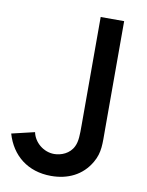

<svg xmlns="http://www.w3.org/2000/svg" viewBox="-83 -780 654 854"><g transform="rotate(10 244.0 -353.0)"><path d="M207 14.5C281.5 14.5 346.5 -15 384.5 -81C411.5 -127.5 408 -166.5 408 -230.5V-720H302V-230.5C302 -188.5 302 -158.5 290.5 -135C273.5 -98.5 234.5 -84 203.5 -84C155.5 -84 112.5 -120 103.5 -165L0 -140.5C27.5 -45.5 101.5 14.5 207 14.5Z"/></g></svg>

Font: Manrope SemiBold
Style: Regular
Weight: 600
Designer: Mikhail Sharanda
Foundry: Mikhail Sharanda
Version: Version 4.505